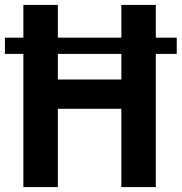

<svg xmlns="http://www.w3.org/2000/svg" viewBox="-22 -760 738 780"><path d="M-2 -607H73V-740H213V-607H471V-740H611V-607H696V-541H611V0H471V-318H213V0H73V-541H-2ZM471 -437V-541H213V-437Z"/></svg>

Font: Encode Sans Compressed
Style: Bold
Weight: 700
Designer: Pablo Impallari, Andres Torresi
Foundry: Pablo Impallari, Andres Torresi
Version: Version 1.000; ttfautohint (v1.00) -l 8 -r 50 -G 200 -x 14 -